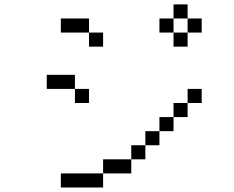

<svg xmlns="http://www.w3.org/2000/svg" viewBox="-20 -832 1040 852"><path d="M375 -375V-437.5H312.5V-375ZM875 -375V-437.5H812.5V-375H750V-312.5H687.5V-250H625V-187.5H562.5V-125H437.5V-62.5H250V0H437.5V-62.5H562.5V-125H625V-187.5H687.5V-250H750V-312.5H812.5V-375ZM437.5 -625V-687.5H375V-625ZM875 -687.5V-750H812.5V-687.5H750V-625H812.5V-687.5ZM312.5 -437.5V-500H187.5V-437.5ZM375 -687.5V-750H250V-687.5ZM750 -687.5V-750H687.5V-687.5ZM750 -750H812.5V-812.5H750Z"/></svg>

Font: CalcUnifontExMono
Style: Regular
Weight: 500
Version: Version 15.0.06